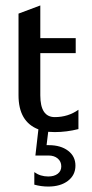

<svg xmlns="http://www.w3.org/2000/svg" viewBox="-20 -480 338 705"><path d="M48 -430 128 -460V-340H258V-285H128V-130Q128 -50 181 -50Q230 -50 268 -77V-6Q224 5 181 5Q169 5 157 4L151 53H159Q203 53 230 73.5Q257 94 257 128Q257 163 229.5 184Q202 205 157 205Q131 205 106 198V152Q128 168 157 168Q179 168 192 158Q205 148 205 131Q205 113 192 102Q179 91 158 91H110L121 -5Q48 -33 48 -130Z"/></svg>

Font: Glametrix
Style: Bold
Weight: 700
Designer: gluk
Foundry: gluk
Version: Version 0.40